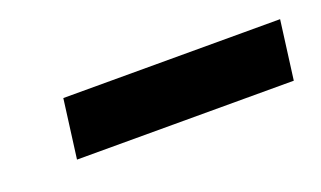

<svg xmlns="http://www.w3.org/2000/svg" viewBox="-29 -776 431 258"><g transform="rotate(-20 186.5 -647.0)"><path d="M52 -605 63 -689H373L362 -605Z"/></g></svg>

Font: Aleo Black
Style: Italic
Weight: 900
Italic angle: -7°
Designer: Alessio Laiso
Foundry: Alessio Laiso
Version: Version 2.001;gftools[0.9.29]